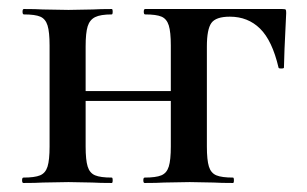

<svg xmlns="http://www.w3.org/2000/svg" viewBox="-20 -406 682 426"><path d="M301 -12Q326 -12 338 -17Q350 -22 354.5 -36.5Q359 -51 359 -81V-305Q359 -335 354.5 -349.5Q350 -364 338.5 -369Q327 -374 302 -374Q299 -374 299 -380Q299 -386 302 -386H606Q613 -386 614 -384.5Q615 -383 615 -377Q610 -277 610 -256Q610 -254 604 -254Q598 -254 598 -256Q584 -316 557 -342.5Q530 -369 490 -369Q459 -369 449 -355Q439 -341 439 -303V-81Q439 -51 443.5 -36.5Q448 -22 460 -17Q472 -12 497 -12Q499 -12 499 -6Q499 0 497 0Q470 0 454 -1L401 -2L344 -1Q329 0 301 0Q298 0 298 -6Q298 -12 301 -12ZM32 -12Q57 -12 69 -17Q81 -22 85.5 -36.5Q90 -51 90 -81V-305Q90 -335 85.5 -349.5Q81 -364 69.5 -369Q58 -374 33 -374Q30 -374 30 -380Q30 -386 33 -386Q60 -386 75 -385L132 -384L186 -385Q202 -386 228 -386Q230 -386 230 -380Q230 -374 228 -374Q203 -374 191 -368Q179 -362 174.5 -347.5Q170 -333 170 -303V-81Q170 -51 174.5 -36.5Q179 -22 191 -17Q203 -12 228 -12Q230 -12 230 -6Q230 0 228 0Q201 0 185 -1L132 -2L75 -1Q60 0 32 0Q29 0 29 -6Q29 -12 32 -12ZM129 -204H398V-182H129Z"/></svg>

Font: Cormorant Garamond SemiBold
Style: Regular
Weight: 600
Designer: Christian Thalmann (Catharsis Fonts)
Foundry: Catharsis Fonts
Version: Version 4.000